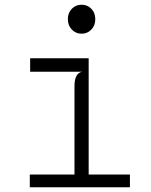

<svg xmlns="http://www.w3.org/2000/svg" viewBox="-20 -792 640 812"><path d="M106 0V-54H295V-427.5Q295 -456.5 303.5 -471.2Q312 -486 327.5 -488.5H107.5V-545.5H355V-54H529.5V0ZM325 -649.5Q300.5 -649.5 283.8 -666.8Q267 -684 267 -711Q267 -738 283.8 -755Q300.5 -772 325 -772Q349.5 -772 366.2 -755Q383 -738 383 -711Q383 -684 366.2 -666.8Q349.5 -649.5 325 -649.5Z"/></svg>

Font: Spline Sans Mono Light
Style: Regular
Weight: 300
Monospace: yes
Version: Version 1.004